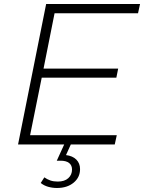

<svg xmlns="http://www.w3.org/2000/svg" viewBox="-20 -720 718 957"><path d="M130 -46H562L552 0H333L309 53Q342 57 360.5 75.5Q379 94 379 123Q379 164 347 190.5Q315 217 264 217Q241 217 220 211Q199 205 183 192L201 164Q215 174 231 179.5Q247 185 268 185Q302 185 320.5 168Q339 151 339 125Q339 104 324.5 92.5Q310 81 282 81H263L300 0H70L210 -700H678L668 -654H252L197 -378H569L560 -333H188Z"/></svg>

Font: Montserrat Thin Light
Style: Italic
Weight: 300
Italic angle: -11.3°
Version: Version 9.000